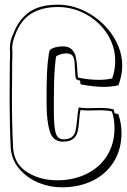

<svg xmlns="http://www.w3.org/2000/svg" viewBox="-20 -756 542 820"><path d="M210 -277Q210 -226 216 -196Q222 -166 242 -162H241L250 -161Q275 -161 287 -171Q299 -181 302.5 -197Q306 -213 309 -242Q311 -272 316 -297Q337 -294 357 -294L404 -295Q442 -295 465 -289Q467 -284 467.5 -280.5Q468 -277 470 -272L485 -269Q499 -230 499 -189Q499 -119 466.5 -66Q434 -13 376 15.5Q318 44 244 44Q192 44 144 24Q96 4 63.5 -33.5Q31 -71 26 -121Q21 -221 21 -336L22 -489Q23 -504 23 -536L22 -547Q22 -581 35 -608V-607Q58 -671 103.5 -703.5Q149 -736 227 -736Q296 -736 360 -699Q424 -662 463 -601.5Q502 -541 502 -475Q502 -436 486 -392Q457 -385 423 -385Q379 -385 324 -396L322 -412Q308 -414 305 -419Q302 -424 301.5 -438.5Q301 -453 300 -460Q299 -468 298.5 -487.5Q298 -507 290 -517.5Q282 -528 263 -528Q252 -528 238.5 -524Q225 -520 220 -515Q218 -513 214 -464.5Q210 -416 210 -328ZM310 -461Q310 -455 311 -444Q312 -433 313 -425Q357 -415 403 -415Q431 -415 459 -421Q472 -456 472 -495Q472 -558 438 -611Q404 -664 347.5 -695Q291 -726 227 -726Q159 -726 113 -697.5Q67 -669 44 -604Q32 -575 32 -549Q32 -540 33 -537Q33 -506 32 -491L31 -336Q31 -222 36 -122Q42 -54 97 -20Q152 14 224 14Q294 14 350 -13.5Q406 -41 437.5 -91.5Q469 -142 469 -209Q469 -247 458 -280Q439 -285 406 -285L353 -284Q342 -284 324 -286Q320 -272 318 -241Q316 -212 311.5 -193.5Q307 -175 292.5 -163Q278 -151 249 -151Q206 -151 192.5 -195.5Q179 -240 179 -312V-348Q179 -442 184 -490Q189 -538 193 -542Q201 -550 217 -554Q233 -558 247 -558Q274 -558 287 -544.5Q300 -531 304 -512Q308 -493 310 -461Z"/></svg>

Font: Londrina Shadow
Style: Regular
Weight: 400
Designer: Marcelo Magalhaes
Foundry: Marcelo Magalhães
Version: Version 1.002